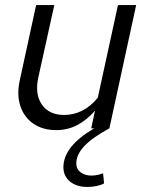

<svg xmlns="http://www.w3.org/2000/svg" viewBox="-20 -508 581 760"><path d="M326 232Q283 232 257 210.5Q231 189 231 154Q231 71 353 0H341L356 -70Q323 -32 285 -12.5Q247 7 203 7Q149 7 112 -18.5Q75 -44 60.5 -88.5Q46 -133 58 -189L123 -488H195L132 -203Q117 -136 145.5 -94.5Q174 -53 234 -53Q272 -53 305.5 -70Q339 -87 367 -121L447 -488H519L413 0Q346 36 314 70Q282 104 282 139Q282 161 299 174Q316 187 342 187Q353 187 365.5 184.5Q378 182 388 178L392 218Q379 225 361.5 228.5Q344 232 326 232Z"/></svg>

Font: Red Hat Text
Style: Italic
Weight: 300
Italic angle: -12°
Designer: Pentagram, MCKL
Foundry: Pentagram, MCKL
Version: Version 1.023